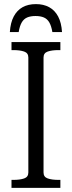

<svg xmlns="http://www.w3.org/2000/svg" viewBox="-20 -915 350 935"><path d="M155 -895Q117 -895 90 -880Q63 -865 47 -835Q31 -805 28 -759H71Q76 -789 86 -806Q96 -823 112.5 -830Q129 -837 153 -837Q177 -837 193.5 -830Q210 -823 220 -806Q230 -789 235 -759H282Q279 -805 263 -835Q247 -865 219.5 -880Q192 -895 155 -895ZM118 -75V-635Q118 -657 97.5 -664Q77 -671 46 -671H36V-710H274V-671H264Q233 -671 212.5 -664Q192 -657 192 -635V-75Q192 -53 212.5 -46Q233 -39 264 -39H274V0H36V-39H46Q77 -39 97.5 -46Q118 -53 118 -75Z"/></svg>

Font: Roboto Serif 28pt Condensed Light
Style: Regular
Weight: 300
Width: 3
Designer: Greg Gazdowicz
Foundry: Commercial Type
Version: Version 1.008